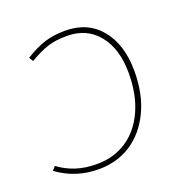

<svg xmlns="http://www.w3.org/2000/svg" viewBox="-103 -624 708 730"><g transform="rotate(-20 251.5 -259.5)"><path d="M431 -295Q431 -202 398 -133Q365 -64 308 -27Q251 10 177 10Q83 10 10 -44L23 -59Q56 -35 93 -23Q130 -11 178 -11Q245 -11 297 -45Q349 -79 378.5 -143.5Q408 -208 408 -296Q408 -393 361.5 -450.5Q315 -508 235 -508Q189 -508 156.5 -497.5Q124 -487 82 -462L72 -479Q116 -506 152 -517.5Q188 -529 235 -529Q327 -529 379 -465Q431 -401 431 -295Z"/></g></svg>

Font: FiraGO Thin
Style: Italic
Weight: 100
Italic angle: -8°
Designer: bBox Type GmbH
Foundry: bBox Type GmbH
Version: Version 1.001